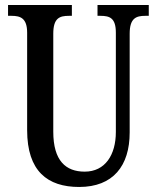

<svg xmlns="http://www.w3.org/2000/svg" viewBox="-20 -734 624 764"><path d="M295 10C430 10 496 -74 496 -207V-600C496 -662 522 -671 558 -671H572V-714H368V-671H380C417 -671 441 -662 441 -604V-209C441 -117 398 -51 317 -51C242 -51 192 -94 192 -210V-600C192 -662 217 -671 254 -671H266V-714H12V-671H26C61 -671 88 -662 88 -604V-216C88 -53 169 10 295 10Z"/></svg>

Font: Noto Serif Devanagari ExtraCondensed Medium
Style: Regular
Weight: 500
Width: 2
Designer: Universal Thirst, Indian Type Foundry and the Monotype Design Team
Foundry: Monotype Imaging Inc.
Version: Version 2.004